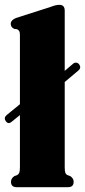

<svg xmlns="http://www.w3.org/2000/svg" viewBox="-20 -775 352 795"><path d="M4.5 -272.5Q-6 -287 7.5 -298.5L62.5 -343.5V-629.5Q62.5 -641 59.8 -646Q57 -651 50.5 -654L38.5 -655.5Q24.5 -662.5 24.5 -676Q24.5 -691.5 46 -700.5L185.5 -745Q201.5 -751 209.8 -753Q218 -755 226 -755Q248 -755 248 -731V-481.5L282.5 -511Q288 -516 295.2 -515.5Q302.5 -515 307.5 -509Q318 -494.5 304.5 -483L248 -435.5V-82.5Q248 -66.5 250.5 -59.8Q253 -53 259.5 -50L271.5 -45.5Q285 -36 285 -22.5Q285 0 262 0H48.5Q25.5 0 25.5 -22.5Q25.5 -36 39 -45.5L51 -50Q57 -53 59.8 -59.8Q62.5 -66.5 62.5 -82.5V-298.5L28.5 -271Q15 -259 4.5 -272.5Z"/></svg>

Font: Fraunces 144pt S050 Black
Style: Regular
Weight: 900
Version: Version 1.000; ttfautohint (v1.8.3)